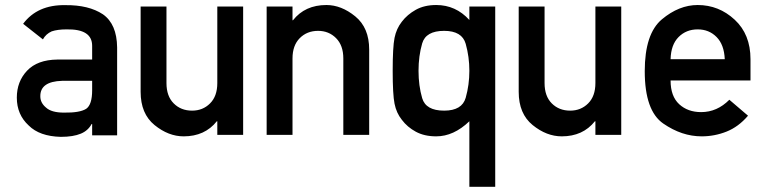

<svg xmlns="http://www.w3.org/2000/svg" viewBox="-20 -532 3029 758"><path d="M343.8 2.4V-42.5H341.8Q327.6 -16.1 299.3 -4.4Q269 8.3 220.2 8.3Q136.2 6.3 93.3 -36.6Q46.4 -79.6 46.4 -146.5Q46.4 -210 86.9 -252.9Q127.4 -295.9 206.5 -296.9H343.8V-350.6Q344.2 -418 242.7 -416Q207.5 -416 184.1 -408.2Q161.1 -397.9 149.4 -376.5L71.3 -438Q127.9 -513.7 237.8 -511.7Q330.1 -512.7 386.2 -475.6Q441.4 -437 442.4 -344.7V2.4ZM343.8 -175.8V-212.9H225.1Q138.2 -210.4 139.2 -151.4Q139.2 -126 161.6 -107.4Q183.1 -87.4 232.4 -87.4Q294.9 -86.4 320.3 -102.5Q343.8 -118.7 343.8 -175.8Z M535.2 -169.4V-506.3H637.2V-204.1Q637.2 -152.3 665.8 -123.8Q694.3 -95.2 738.3 -95.2Q780.8 -95.2 809.3 -123.8Q837.9 -152.3 837.9 -204.1V-506.3H939.9V0.5H837.9V-53.2H835.9Q788.6 6.3 705.1 6.3Q645 6.3 590.1 -38.3Q535.2 -83 535.2 -169.4Z M1032.7 0.5V-506.3H1134.8V-452.1H1136.7Q1184.1 -512.2 1268.6 -512.2Q1327.6 -512.2 1382.6 -467.3Q1437.5 -422.4 1437.5 -336.4V0.5H1335.4V-301.3Q1335.4 -352.5 1306.9 -381.3Q1278.3 -410.2 1235.8 -410.2Q1191.9 -410.2 1163.3 -381.3Q1134.8 -352.5 1134.8 -301.3V0.5Z M1833 205.6V-53.2Q1771 6.3 1702.1 6.3Q1655.3 6.3 1621.6 -12Q1587.9 -30.3 1566.4 -59.1Q1544.9 -85.9 1537.6 -122.6Q1530.3 -159.2 1530.3 -252.4Q1530.3 -346.2 1537.6 -382.6Q1544.9 -418.9 1566.4 -446.3Q1587.9 -474.6 1621.6 -493.4Q1655.3 -512.2 1702.1 -512.2Q1779.3 -512.2 1833 -453.1V-506.3H1935.1V205.6ZM1733.4 -95.2Q1804.2 -95.2 1818.6 -146.2Q1833 -197.3 1833 -252.4Q1833 -307.6 1818.6 -358.9Q1804.2 -410.2 1733.4 -410.2Q1661.1 -410.2 1646.7 -360.6Q1632.3 -311 1632.3 -252.4Q1632.3 -193.8 1646.7 -144.5Q1661.1 -95.2 1733.4 -95.2Z M2027.8 -169.4V-506.3H2129.9V-204.1Q2129.9 -152.3 2158.4 -123.8Q2187 -95.2 2231 -95.2Q2273.4 -95.2 2302 -123.8Q2330.6 -152.3 2330.6 -204.1V-506.3H2432.6V0.5H2330.6V-53.2H2328.6Q2281.2 6.3 2197.8 6.3Q2137.7 6.3 2082.8 -38.3Q2027.8 -83 2027.8 -169.4Z M2942.9 -214.4H2627.4Q2627.4 -151.9 2661.4 -120.6Q2695.3 -89.4 2748 -89.4Q2811 -89.4 2859.4 -138.2L2933.1 -75.2Q2895.5 -31.2 2848.4 -12.5Q2801.3 6.3 2750 6.3Q2671.9 6.3 2598.6 -44.2Q2525.4 -94.7 2525.4 -251Q2525.4 -398.9 2593 -455.6Q2660.6 -512.2 2734.4 -512.2Q2817.9 -512.2 2880.4 -454.3Q2942.9 -396.5 2942.9 -298.3ZM2627.4 -298.3H2841.3Q2838.9 -355.5 2809.1 -385.7Q2779.3 -416 2734.4 -416Q2689 -416 2658.9 -385.7Q2628.9 -355.5 2627.4 -298.3Z"/></svg>

Font: Alte DIN 1451 Mittelschrift
Style: Regular
Weight: 400
Designer: Peter Wiegel
Foundry: Peter Wiegel
Version: Version 1.002 September 20, 2019